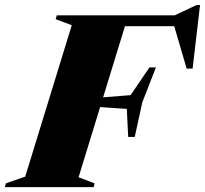

<svg xmlns="http://www.w3.org/2000/svg" viewBox="-71 -768 841 788"><path d="M569 -491.5 513 -348 482 -206H455L449.5 -321L268 -333.5L281 -363L465 -377.5L542.5 -491.5ZM719.5 -486.5H695L639 -678L694 -660.5H322.5L340 -705H646L736 -747.5H750ZM251.5 -40.5 317 -15.5 313.5 0H-51L-47 -15.5L32.5 -43L223.5 -664.5L157.5 -689.5L162 -705H455.5Z"/></svg>

Font: Newsreader 60pt ExtraBold
Style: Italic
Weight: 800
Italic angle: -17°
Designer: Hugues Gentile
Foundry: Production Type
Version: Version 1.003